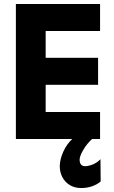

<svg xmlns="http://www.w3.org/2000/svg" viewBox="-20 -700 574 967"><path d="M60 0V-680H484V-544H210V-409H474V-273H210V-136H484V0ZM389 247Q355 247 330.5 231.5Q306 216 293.5 191Q281 166 281 138Q281 104 298.5 64.5Q316 25 348 -4H448Q417 24 399 55.5Q381 87 381 104Q381 120 388 128.5Q395 137 408 137Q424 137 445.5 129Q467 121 486 102L487 214Q468 230 443 238.5Q418 247 389 247Z"/></svg>

Font: Teachers
Style: Regular
Weight: 400
Designer: Alfredo Marco Pradil, Chank Diesel
Version: Version 1.001